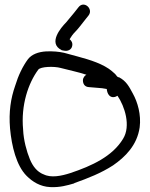

<svg xmlns="http://www.w3.org/2000/svg" viewBox="-20 -808 643 822"><path d="M488 -477C487 -477 485 -479 482 -480C472 -495 460 -501 461 -502C424 -534 365 -552 313 -566L254 -582C231 -587 208 -589 178 -588C143 -586 116 -575 100 -555C77 -524 58 -484 45 -441C26 -387 17 -329 23 -258C30 -182 50 -99 94 -55C119 -30 152 -9 195 -7C236 -5 267 -14 298 -23V-24C357 -45 413 -67 464 -100C516 -136 567 -186 578 -263C585 -317 569 -371 549 -407C532 -439 520 -461 490 -477ZM165 -62C139 -73 121 -95 108 -126C94 -160 81 -208 79 -252V-253C69 -358 101 -452 144 -510C154 -523 211 -525 240 -517C277 -507 314 -500 350 -488C343 -485 335 -475 335 -464C335 -451 341 -436 361 -435L397 -432C413 -431 422 -430 437 -427C438 -419 440 -407 448 -399C459 -388 474 -392 483 -398C514 -353 541 -269 507 -214C462 -139 374 -98 281 -67C244 -55 198 -45 166 -62ZM244 -593 255 -591C270 -588 286 -595 289 -611C292 -624 286 -634 278 -640C284 -650 291 -661 304 -674C316 -686 328 -703 341 -719L360 -743C380 -771 339 -807 316 -777L297 -753C285 -738 275 -726 263 -712C240 -689 185 -623 243 -594Z"/></svg>

Font: Stray Cat
Style: Bd
Weight: 700
Version: Version 1.0